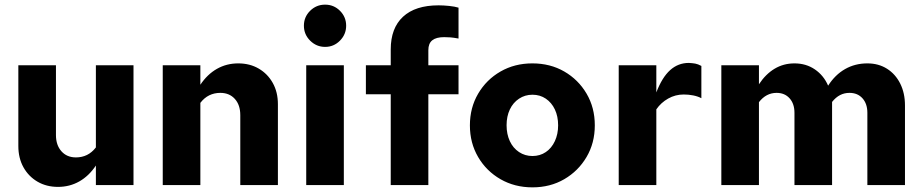

<svg xmlns="http://www.w3.org/2000/svg" viewBox="-20 -797 3977 827"><path d="M230 8Q180 8 141.5 -14.5Q103 -37 81 -76.5Q59 -116 59 -168V-516H221V-215Q221 -172 244.5 -145.5Q268 -119 307 -119Q333 -119 354.5 -129.5Q376 -140 393 -162V-516H555V0H393V-84Q363 -39 321.5 -15.5Q280 8 230 8Z M681 0V-516H843V-432Q873 -477 914.5 -500.5Q956 -524 1006 -524Q1056 -524 1094.5 -501.5Q1133 -479 1155 -439.5Q1177 -400 1177 -348V0H1015V-301Q1015 -345 991.5 -371Q968 -397 929 -397Q903 -397 881.5 -386.5Q860 -376 843 -354V0Z M1299 0V-516H1461V0ZM1380.4 -595Q1343 -595 1316 -621.8Q1289 -648.6 1289 -686.3Q1289 -724 1315.8 -750.5Q1342.6 -777 1380.3 -777Q1418 -777 1444.5 -750.4Q1471 -723.8 1471 -686.4Q1471 -649 1444.4 -622Q1417.8 -595 1380.4 -595Z M1663 0V-391H1556V-516H1663V-584Q1663 -676 1716 -725Q1769 -774 1869 -774Q1890 -774 1914.5 -771.5Q1939 -769 1955 -764V-631Q1933 -635 1920 -636Q1907 -637 1893 -637Q1859 -637 1842 -623.5Q1825 -610 1825 -581V-516H1955V-391H1825V0Z M2273.5 10Q2197 10 2136 -25Q2075 -60 2039.5 -120.5Q2004 -181 2004 -257Q2004 -333 2039.5 -393.5Q2075 -454 2135.9 -489Q2196.8 -524 2273 -524Q2350 -524 2410.5 -489Q2471 -454 2506.5 -393.7Q2542 -333.4 2542 -257Q2542 -181.2 2506.5 -120.8Q2471 -60.5 2410.5 -25.2Q2350 10 2273.5 10ZM2273.4 -125Q2306 -125 2331 -142Q2356 -159 2370 -189.2Q2384 -219.4 2384 -257Q2384 -296 2370 -325.5Q2356 -355 2331 -372Q2306 -389 2273.4 -389Q2241.4 -389 2215.7 -372Q2190 -355 2176 -325.5Q2162 -296 2162 -257.5Q2162 -219 2176 -189Q2190 -159 2215.7 -142Q2241.4 -125 2273.4 -125Z M2645 0V-516H2807V-399Q2832 -464 2866.5 -495Q2901 -526 2947 -526Q2964 -525 2975 -523Q2986 -521 3001 -513V-374Q2986 -382 2966 -386Q2946 -390 2925 -390Q2889 -390 2858 -372.5Q2827 -355 2807 -326V0Z M3087 0V-516H3249V-434Q3278 -478 3316.5 -501Q3355 -524 3402 -524Q3452 -524 3490 -498Q3528 -472 3547 -428Q3577 -475 3620 -499.5Q3663 -524 3716 -524Q3764 -524 3800.5 -501Q3837 -478 3857.5 -437Q3878 -396 3878 -343V0H3716V-311Q3716 -350 3695 -373.5Q3674 -397 3639 -397Q3617 -397 3598.5 -387.5Q3580 -378 3564 -358Q3564 -354 3564 -350.5Q3564 -347 3564 -343V0H3402V-311Q3402 -350 3381 -373.5Q3360 -397 3325 -397Q3280 -397 3249 -357V0Z"/></svg>

Font: Red Hat Text VF
Style: Regular
Weight: 300
Designer: Pentagram, MCKL
Foundry: Pentagram, MCKL
Version: Version 1.023